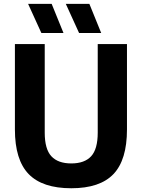

<svg xmlns="http://www.w3.org/2000/svg" viewBox="-20 -969 738 998"><path d="M350.5 9.5Q200.5 9.5 129 -64.2Q57.5 -138 57.5 -296V-740H212.5V-279.5Q212.5 -194 247 -156.8Q281.5 -119.5 350.5 -119.5Q419.5 -119.5 453.8 -156.8Q488 -194 488 -279.5V-740H640V-296Q640 -138 569.8 -64.2Q499.5 9.5 350.5 9.5ZM391 -797.5 322 -949H444.5L506 -797.5ZM195 -797.5 126 -949H248.5L310 -797.5Z"/></svg>

Font: Encode Sans SemiCondensed SemiCondensed
Style: Bold
Weight: 700
Width: 4
Designer: Multiple Designers
Foundry: Impallari Type
Version: Version 3.000; ttfautohint (v1.8.3) -l 8 -r 50 -G 200 -x 14 